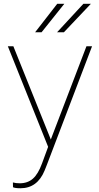

<svg xmlns="http://www.w3.org/2000/svg" viewBox="-20 -770 518 1003"><path d="M245.6 -41 249 -50.8 431.6 -528.3H460.9L224.6 91.8L212.9 121.1Q174.8 213.4 86.9 213.4Q58.6 213.4 47.9 208L47.4 183.1Q63 187.5 83 187.5Q124.5 187.5 151.9 163.3Q179.2 139.2 199.2 84.5L231.4 -2.9L21 -528.3H49.8ZM415.5 -750H454.6L314 -601.6H278.3ZM278.8 -750H315.9L197.3 -601.6H163.6Z"/></svg>

Font: Roboto Thin
Style: Regular
Weight: 250
Designer: Google
Version: Version 2.134; 2016